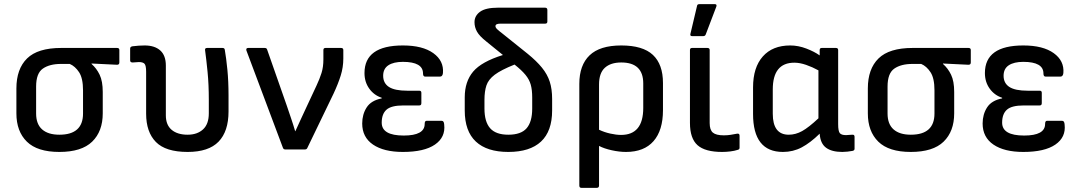

<svg xmlns="http://www.w3.org/2000/svg" viewBox="-20 -720 5195 925"><path d="M266 12Q160 12 109.5 -37.5Q59 -87 59 -174V-294Q59 -388 110.5 -438.5Q162 -489 275 -489H544Q555 -489 555 -479V-419Q555 -408 544 -408L421 -414V-412Q445 -391 460 -360Q475 -329 475 -277V-174Q475 -87 424 -37.5Q373 12 266 12ZM266 -71Q380 -71 380 -173V-285Q380 -343 361 -372Q342 -401 316 -412H274Q219 -412 186.5 -389.5Q154 -367 154 -303V-173Q154 -122 183 -96.5Q212 -71 266 -71Z M884 12Q778 12 731 -36Q684 -84 684 -172V-374Q684 -404 676.5 -412.5Q669 -421 649 -421Q642 -421 634 -420Q626 -419 619 -419Q607 -419 607 -429V-486Q607 -495 618 -497Q632 -499 648.5 -500Q665 -501 677 -501Q725 -501 752 -477Q779 -453 779 -404V-164Q779 -118 807 -94.5Q835 -71 884 -71Q930 -71 958 -96.5Q986 -122 986 -174V-238Q986 -313 980 -373.5Q974 -434 968 -478Q966 -489 978 -489H1052Q1062 -489 1063 -480Q1070 -440 1075.5 -384Q1081 -328 1081 -260V-183Q1081 -87 1033 -37.5Q985 12 884 12Z M1354 0Q1346 0 1343 -8L1167 -477Q1164 -489 1176 -489H1255Q1265 -489 1267 -481L1362 -210Q1372 -180 1382.5 -149.5Q1393 -119 1402 -88H1403Q1416 -117 1429.5 -146Q1443 -175 1456 -203L1505 -308Q1520 -340 1529 -368.5Q1538 -397 1538 -434V-479Q1538 -489 1548 -489H1623Q1634 -489 1634 -479V-438Q1634 -396 1621.5 -356Q1609 -316 1587 -269L1461 -8Q1458 0 1449 0Z M1921 12Q1829 12 1777 -23.5Q1725 -59 1725 -125Q1725 -169 1746.5 -202.5Q1768 -236 1819 -246V-249Q1782 -261 1759 -293Q1736 -325 1736 -368Q1736 -501 1921 -501Q2016 -501 2067.5 -464Q2119 -427 2114 -368Q2112 -351 2100 -351H2028Q2018 -351 2018 -366Q2018 -422 1921 -422Q1876 -422 1851 -405.5Q1826 -389 1826 -355Q1826 -319 1854 -301Q1882 -283 1942 -283H2000Q2010 -283 2010 -273V-223Q2010 -212 2000 -212H1923Q1865 -212 1842 -191.5Q1819 -171 1819 -129Q1819 -67 1925 -67Q2026 -67 2026 -123Q2026 -138 2035 -138H2108Q2119 -138 2120 -120Q2127 -59 2075.5 -23.5Q2024 12 1921 12Z M2429 12Q2326 12 2272.5 -38Q2219 -88 2219 -188V-251Q2219 -327 2259.5 -375Q2300 -423 2403 -455L2323 -520Q2290 -546 2278 -567.5Q2266 -589 2266 -613Q2266 -644 2293 -663.5Q2320 -683 2379 -683H2606Q2617 -683 2617 -672V-616Q2617 -606 2606 -606H2390Q2367 -606 2367 -594Q2367 -587 2375.5 -579Q2384 -571 2401 -558L2522 -461Q2565 -426 2591 -394Q2617 -362 2628.5 -326.5Q2640 -291 2640 -243V-188Q2640 -88 2586.5 -38Q2533 12 2429 12ZM2314 -197Q2314 -133 2341.5 -102Q2369 -71 2429 -71Q2490 -71 2517 -102Q2544 -133 2544 -197V-250Q2544 -287 2537 -312Q2530 -337 2511.5 -359.5Q2493 -382 2459 -409Q2394 -383 2363.5 -360Q2333 -337 2323.5 -308.5Q2314 -280 2314 -239Z M2781 185Q2771 185 2771 174V-316Q2771 -406 2820.5 -453.5Q2870 -501 2973 -501Q3077 -501 3125.5 -455.5Q3174 -410 3174 -320V-189Q3174 -92 3128.5 -40Q3083 12 2996 12Q2964 12 2927.5 4Q2891 -4 2866 -17V174Q2866 185 2855 185ZM2866 -313V-95Q2891 -83 2920 -76.5Q2949 -70 2972 -70Q3079 -70 3079 -200V-318Q3079 -419 2973 -419Q2922 -419 2894 -393.5Q2866 -368 2866 -313Z M3459 12Q3377 12 3340.5 -20.5Q3304 -53 3304 -128V-479Q3304 -489 3314 -489H3388Q3399 -489 3399 -479V-127Q3399 -94 3414.5 -81Q3430 -68 3467 -68Q3485 -68 3500 -70.5Q3515 -73 3531 -76Q3543 -78 3543 -66V-8Q3543 0 3534 2Q3519 7 3498.5 9.5Q3478 12 3459 12ZM3314 -546Q3304 -546 3306 -556L3338 -691Q3339 -700 3349 -700H3424Q3435 -700 3431 -688L3380 -554Q3377 -546 3368 -546Z M3752 12Q3608 12 3608 -171V-299Q3608 -395 3655 -448Q3702 -501 3787 -501Q3826 -501 3865 -486Q3904 -471 3929 -453V-479Q3929 -489 3939 -489H4007Q4018 -489 4018 -479V-122Q4018 -88 4026 -78.5Q4034 -69 4056 -69Q4062 -69 4070 -70Q4078 -71 4086 -71Q4097 -72 4097 -61V-3Q4097 5 4087 7Q4077 9 4063 10.5Q4049 12 4038 12Q3987 12 3959.5 -8.5Q3932 -29 3929 -76Q3884 -32 3842.5 -10Q3801 12 3752 12ZM3703 -172Q3703 -71 3780 -71Q3813 -71 3844.5 -88.5Q3876 -106 3923 -150V-381Q3894 -397 3863.5 -407.5Q3833 -418 3807 -418Q3703 -418 3703 -289Z M4368 12Q4262 12 4211.5 -37.5Q4161 -87 4161 -174V-294Q4161 -388 4212.5 -438.5Q4264 -489 4377 -489H4646Q4657 -489 4657 -479V-419Q4657 -408 4646 -408L4523 -414V-412Q4547 -391 4562 -360Q4577 -329 4577 -277V-174Q4577 -87 4526 -37.5Q4475 12 4368 12ZM4368 -71Q4482 -71 4482 -173V-285Q4482 -343 4463 -372Q4444 -401 4418 -412H4376Q4321 -412 4288.5 -389.5Q4256 -367 4256 -303V-173Q4256 -122 4285 -96.5Q4314 -71 4368 -71Z M4910 12Q4818 12 4766 -23.5Q4714 -59 4714 -125Q4714 -169 4735.5 -202.5Q4757 -236 4808 -246V-249Q4771 -261 4748 -293Q4725 -325 4725 -368Q4725 -501 4910 -501Q5005 -501 5056.5 -464Q5108 -427 5103 -368Q5101 -351 5089 -351H5017Q5007 -351 5007 -366Q5007 -422 4910 -422Q4865 -422 4840 -405.5Q4815 -389 4815 -355Q4815 -319 4843 -301Q4871 -283 4931 -283H4989Q4999 -283 4999 -273V-223Q4999 -212 4989 -212H4912Q4854 -212 4831 -191.5Q4808 -171 4808 -129Q4808 -67 4914 -67Q5015 -67 5015 -123Q5015 -138 5024 -138H5097Q5108 -138 5109 -120Q5116 -59 5064.5 -23.5Q5013 12 4910 12Z"/></svg>

Font: Sofia Sans Medium
Style: Regular
Weight: 500
Designer: Botio Nikoltchev, Ani Petrova
Foundry: lettersoup
Version: Version 4.101; ttfautohint (v1.8.4.7-5d5b)